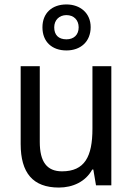

<svg xmlns="http://www.w3.org/2000/svg" viewBox="-20 -834 599 864"><path d="M279 -607C343 -607 388 -647 388 -712C388 -775 341 -814 279 -814C214 -814 171 -775 171 -711C171 -646 214 -607 279 -607ZM279 -657C243 -657 224 -677 224 -711C224 -744 247 -766 279 -766C312 -766 334 -744 334 -711C334 -677 312 -657 279 -657ZM481 -536H396V-255C396 -129 361 -63 259 -63C191 -63 159 -106 159 -195V-536H73V-186C73 -56 128 10 245 10C307 10 365 -16 395 -71H400L412 0H481Z"/></svg>

Font: Noto Sans Thai Looped SemiCondensed
Style: Regular
Weight: 400
Width: 4
Designer: Sasikarn Vongin, Ben Mitchell
Foundry: The Fontpad Ltd
Version: Version 1.001